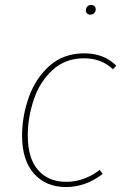

<svg xmlns="http://www.w3.org/2000/svg" viewBox="-20 -744 504 774"><path d="M449 -479 435 -465Q389 -509 319 -509Q243 -509 191.5 -461.5Q140 -414 116 -342Q92 -270 92 -197Q92 -106 133.5 -58.5Q175 -11 247 -11Q319 -11 382 -59L394 -43Q326 10 246 10Q165 10 117 -44Q69 -98 69 -197Q69 -275 96 -351.5Q123 -428 179.5 -478.5Q236 -529 320 -529Q399 -529 449 -479ZM326 -702Q326 -711 332 -717.5Q338 -724 347 -724Q356 -724 361 -719Q366 -714 366 -706Q366 -698 360 -691.5Q354 -685 344 -685Q336 -685 331 -689.5Q326 -694 326 -702Z"/></svg>

Font: Fira Sans Thin
Style: Italic
Weight: 250
Italic angle: -8°
Designer: Carrois Corporate & Edenspiekermann AG
Foundry: Carrois Corporate GbR & Edenspiekermann AG
Version: Version 4.203